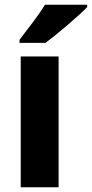

<svg xmlns="http://www.w3.org/2000/svg" viewBox="-20 -786 386 806"><path d="M346 -756V-766H169C141 -721 95 -662 62 -619V-606H171C222 -644 310 -719 346 -756ZM226 0V-549H67V0Z"/></svg>

Font: Noto Sans Gurmukhi UI SemiCondensed ExtraBold
Style: Regular
Weight: 800
Width: 4
Designer: Jelle Bosma - Monotype Design Team
Foundry: Monotype Imaging Inc.
Version: Version 2.004